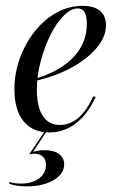

<svg xmlns="http://www.w3.org/2000/svg" viewBox="-20 -446 413 663"><path d="M150.8 11.3Q92.7 11.3 61.3 -27.4Q29.8 -66.1 29.8 -137.1Q29.8 -194.4 49.2 -246.4Q68.5 -298.4 101.2 -339.1Q133.9 -379.8 176.2 -402.8Q218.5 -425.8 265.3 -425.8Q304.8 -425.8 325.4 -408.5Q346 -391.1 346 -358.9Q346 -319.4 314.9 -281.9Q283.9 -244.4 229.8 -214.1Q175.8 -183.9 103.2 -166.9V-174.2Q160.5 -191.9 200 -219.8Q239.5 -247.6 259.7 -283.9Q279.8 -320.2 279.8 -363.7Q279.8 -390.3 272.2 -403.6Q264.5 -416.9 248.4 -416.9Q225 -416.9 199.6 -391.5Q174.2 -366.1 153.6 -324.2Q133.1 -282.3 120.2 -233.1Q107.3 -183.9 107.3 -136.3Q107.3 -76.6 127.8 -45.6Q148.4 -14.5 187.1 -14.5Q221 -14.5 249.6 -38.3Q278.2 -62.1 301.6 -112.1H310.5Q283.1 -51.6 242.3 -20.2Q201.6 11.3 150.8 11.3ZM71 197.6Q54 197.6 38.3 195.2Q22.6 192.7 11.3 187.9L12.9 182.3Q19.4 184.7 29.4 186.3Q39.5 187.9 52.4 187.9Q91.1 187.9 114.9 170.2Q138.7 152.4 138.7 122.6Q138.7 105.6 128.2 95.2Q117.7 84.7 97.6 84.7Q93.5 84.7 89.1 85.5Q84.7 86.3 80.6 87.1L134.7 7.3H141.1L94.4 78.2Q100 76.6 109.7 74.6Q119.4 72.6 134.7 72.6Q166.1 72.6 183.9 85.9Q201.6 99.2 201.6 121.8Q201.6 154.8 164.5 176.2Q127.4 197.6 71 197.6Z"/></svg>

Font: Playfair 144pt SemiCondensed
Style: Italic
Weight: 400
Width: 4
Italic angle: -15.6°
Designer: Claus Eggers Sørensen
Foundry: Claus Eggers Sørensen
Version: Version 2.203